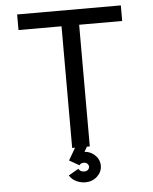

<svg xmlns="http://www.w3.org/2000/svg" viewBox="-60 -773 803 1007"><g transform="rotate(-5 341.5 -269.0)"><path d="M387.7 0V-640.6H614.3V-722.7H68.4V-640.6H294.9V0ZM264.6 142.1Q278.8 164.6 301.8 175Q324.7 185.5 348.6 185.5Q385.3 185.5 410.9 161.9Q436.5 138.2 436.5 105.5Q436.5 72.3 410.9 48.8Q385.3 25.4 348.6 25.4Q324.7 25.4 304.4 35.9Q284.2 46.4 272.5 63.5L325.2 93.8Q328.1 88.4 334.5 85.4Q340.8 82.5 348.6 82.5Q360.4 82.5 367.4 89.6Q374.5 96.7 374.5 105.5Q374.5 114.3 367.4 121.3Q360.4 128.4 348.6 128.4Q340.8 128.4 332.5 125.5Q324.2 122.6 317.4 111.8ZM310.1 0 272.9 64 325.2 93.8 325.7 80.6 372.6 0Z"/></g></svg>

Font: Giphurs SC
Style: Regular
Weight: 400
Version: Version 0.920